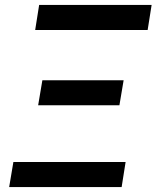

<svg xmlns="http://www.w3.org/2000/svg" viewBox="-20 -755 640 775"><path d="M122 -634 138 -735H592L576 -634ZM462 -330H134L151 -431H479ZM17 0 34 -101H487L471 0Z"/></svg>

Font: Iosevka Curly Extended Oblique
Style: Bold
Weight: 700
Width: 7
Italic angle: -9°
Monospace: yes
Designer: Belleve Invis
Foundry: Belleve Invis
Version: Version 11.1.0; ttfautohint (v1.8.3)